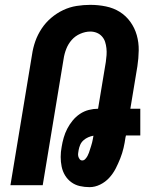

<svg xmlns="http://www.w3.org/2000/svg" viewBox="-20 -763 640 791"><path d="M349 8Q328 8 308.5 3.5Q289 -1 273.5 -12.5Q258 -24 248 -40.5Q238 -57 234 -76.5Q230 -96 230 -116.5Q230 -137 234 -158Q237 -177 242.5 -196Q248 -215 257 -232.5Q266 -250 279 -266Q292 -282 309 -293.5Q326 -305 345.5 -310Q365 -315 384 -315L416 -508Q418 -522 419 -536Q420 -550 418.5 -564Q417 -578 413 -590.5Q409 -603 400 -613Q391 -623 378.5 -628Q366 -633 352 -633Q332 -633 311 -624Q290 -615 275.5 -598.5Q261 -582 253 -561.5Q245 -541 242 -520L156 0H23L112 -538Q116 -566 125.5 -593Q135 -620 151.5 -645Q168 -670 191 -689.5Q214 -709 240.5 -721.5Q267 -734 295.5 -738.5Q324 -743 352 -743Q385 -743 416.5 -736.5Q448 -730 473.5 -714Q499 -698 517 -673Q535 -648 543.5 -618Q552 -588 551.5 -555.5Q551 -523 546 -490L517 -315H558V-205H499L497 -197Q494 -175 489 -153.5Q484 -132 475.5 -110.5Q467 -89 456.5 -68.5Q446 -48 430 -30.5Q414 -13 392.5 -2.5Q371 8 349 8ZM319 -102Q326 -102 331.5 -108Q337 -114 340.5 -120.5Q344 -127 346.5 -134Q349 -141 351 -148Q353 -155 355.5 -162Q358 -169 359.5 -176Q361 -183 362.5 -190Q364 -197 365 -204Q354 -202 343.5 -197.5Q333 -193 324 -185Q315 -177 310.5 -166.5Q306 -156 304 -145Q303 -139 302 -132Q301 -125 302.5 -119Q304 -113 308 -107.5Q312 -102 319 -102Z"/></svg>

Font: Iosevka Extrabold Extended
Style: Italic
Weight: 800
Width: 7
Italic angle: -9°
Monospace: yes
Designer: Belleve Invis
Foundry: Belleve Invis
Version: Version 32.5.0; ttfautohint (v1.8.4)